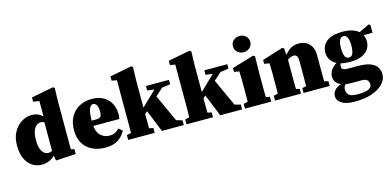

<svg xmlns="http://www.w3.org/2000/svg" viewBox="-83 -1240 4011 1968"><g transform="rotate(-15 1923.0 -256.0)"><path d="M224 -241Q224 -165 249 -124Q274 -83 314 -83Q336 -83 355 -94V-398Q339 -407 318 -407Q277 -407 250.5 -365.5Q224 -324 224 -241ZM369 12 360 -42Q303 16 220 16Q165 16 120 -12.5Q75 -41 48.5 -97.5Q22 -154 22 -239Q22 -323 55 -382Q88 -441 139.5 -472Q191 -503 245 -503Q285 -503 313 -491Q341 -479 362 -457V-621L298 -631V-676L532 -721L549 -710L545 -571V-60L581 -51V0Z M884 -449Q861 -449 845 -415Q829 -381 827 -288H874Q910 -288 922.5 -302.5Q935 -317 935 -355Q935 -407 919.5 -428Q904 -449 884 -449ZM893 16Q816 16 756 -13Q696 -42 661.5 -98.5Q627 -155 627 -238Q627 -323 660.5 -382Q694 -441 752.5 -472Q811 -503 885 -503Q958 -503 1008.5 -473.5Q1059 -444 1085 -394.5Q1111 -345 1111 -284Q1111 -268 1110 -256.5Q1109 -245 1106 -231H829Q837 -158 876.5 -125Q916 -92 963 -92Q998 -92 1024 -104Q1050 -116 1070 -139L1110 -107Q1076 -45 1024.5 -14.5Q973 16 893 16Z M1138 0V-51L1184 -62Q1185 -99 1185 -141.5Q1185 -184 1185 -210V-621L1131 -631V-676L1362 -721L1379 -710L1375 -571V-279L1437 -339L1532 -430L1457 -440V-487H1701V-440L1613 -428L1533 -356L1665 -68L1728 -51V0H1496L1401 -235L1375 -212Q1375 -180 1375 -137.5Q1375 -95 1376 -60L1419 -51V0Z M1757 0V-51L1803 -62Q1804 -99 1804 -141.5Q1804 -184 1804 -210V-621L1750 -631V-676L1981 -721L1998 -710L1994 -571V-279L2056 -339L2151 -430L2076 -440V-487H2320V-440L2232 -428L2152 -356L2284 -68L2347 -51V0H2115L2020 -235L1994 -212Q1994 -180 1994 -137.5Q1994 -95 1995 -60L2038 -51V0Z M2377 0V-51L2422 -61Q2423 -98 2423 -138.5Q2423 -179 2423 -210V-258Q2423 -299 2422.5 -326.5Q2422 -354 2420 -384L2366 -393V-434L2598 -503L2616 -492L2613 -343V-210Q2613 -179 2613 -137.5Q2613 -96 2614 -60L2656 -51V0ZM2515 -562Q2477 -562 2450 -586.5Q2423 -611 2423 -648Q2423 -686 2450 -710Q2477 -734 2515 -734Q2553 -734 2580 -710Q2607 -686 2607 -648Q2607 -611 2580 -586.5Q2553 -562 2515 -562Z M2696 0V-51L2742 -62Q2743 -98 2743 -138.5Q2743 -179 2743 -210V-272Q2743 -300 2742.5 -317Q2742 -334 2741.5 -349Q2741 -364 2740 -384L2686 -393V-434L2907 -503L2925 -492L2930 -423Q2971 -471 3005.5 -487Q3040 -503 3082 -503Q3147 -503 3190 -460.5Q3233 -418 3233 -336V-210Q3233 -178 3233 -137Q3233 -96 3234 -60L3276 -51V0H2999V-51L3042 -61Q3043 -97 3043 -138Q3043 -179 3043 -210V-323Q3043 -363 3032.5 -379.5Q3022 -396 2998 -396Q2970 -396 2933 -370V-210Q2933 -179 2933 -137.5Q2933 -96 2934 -59L2972 -51V0Z M3417 79Q3417 113 3440.5 135Q3464 157 3532 157Q3614 157 3648.5 139.5Q3683 122 3683 91Q3683 63 3666 46Q3649 29 3609 29H3520Q3495 29 3475.5 28Q3456 27 3439 25Q3417 43 3417 79ZM3543 -230Q3573 -230 3585.5 -260Q3598 -290 3598 -344Q3598 -398 3584.5 -427.5Q3571 -457 3543 -457Q3515 -457 3501.5 -427.5Q3488 -398 3488 -344Q3488 -290 3500.5 -260Q3513 -230 3543 -230ZM3488 222Q3415 222 3374.5 205.5Q3334 189 3317 164.5Q3300 140 3300 116Q3300 81 3324.5 53Q3349 25 3395 12Q3323 -17 3323 -86Q3323 -159 3405 -210Q3361 -232 3341 -267Q3321 -302 3321 -342Q3321 -386 3343.5 -422.5Q3366 -459 3414.5 -481Q3463 -503 3542 -503Q3604 -503 3646.5 -489.5Q3689 -476 3715 -453L3825 -506L3841 -496V-413H3747Q3763 -381 3763 -342Q3763 -300 3740.5 -264Q3718 -228 3669.5 -206Q3621 -184 3542 -184Q3488 -184 3446 -195Q3441 -188 3439 -180Q3437 -172 3437 -163Q3437 -143 3450.5 -133Q3464 -123 3495 -123H3606Q3691 -123 3740 -103.5Q3789 -84 3809.5 -51Q3830 -18 3830 24Q3830 76 3789.5 121Q3749 166 3672.5 194Q3596 222 3488 222Z"/></g></svg>

Font: Source Serif 4 Black
Style: Regular
Weight: 900
Designer: Frank Grießhammer
Foundry: Adobe
Version: Version 4.005;hotconv 1.1.0;makeotfexe 2.6.0